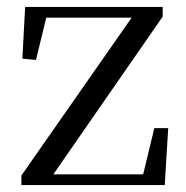

<svg xmlns="http://www.w3.org/2000/svg" viewBox="-20 -536 538 556"><path d="M42 0V-27.8L374.5 -503.9V-476.3L366.5 -484.9H236.9H89.2L118.7 -503.9L84.1 -362.4L44.8 -366.2L52.8 -516H451.1V-487.9L121.1 -11.8L126.6 -51.4L128.1 -31.1H263.5H416.3L390.3 -13.5L426.9 -165H467.1L457.1 0Z"/></svg>

Font: Noto Serif KR ExtraLight
Style: Regular
Weight: 200
Designer: Ryoko NISHIZUKA 西塚涼子 (kana & ideographs); Frank Grießhammer (Latin, Greek & Cyrillic); Wenlong ZHANG 张文龙 (bopomofo); San
Foundry: Adobe
Version: Version 2.002-H1;hotconv 1.1.0;makeotfexe 2.6.0